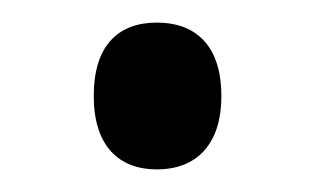

<svg xmlns="http://www.w3.org/2000/svg" viewBox="-20 -140 279 170"><path d="M63 -55C63 -11 85 10 119 10C152 10 176 -10 176 -55C176 -101 152 -120 119 -120C84 -120 63 -99 63 -55Z"/></svg>

Font: Noto Sans Condensed
Style: Regular
Weight: 400
Width: 3
Designer: Monotype Design Team
Foundry: Monotype Imaging Inc.
Version: Version 2.013